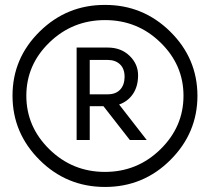

<svg xmlns="http://www.w3.org/2000/svg" viewBox="-20 -741 844 772"><path d="M340.8 -361.8H413.1Q445.3 -361.8 462.9 -380.4Q480.5 -398.9 481 -431.6Q481 -464.8 462.4 -482.4Q443.8 -500 413.1 -500H340.8ZM340.8 -314V-178.2H288.1V-549.8H413.1Q466.8 -549.8 501 -516.6Q535.2 -483.4 535.2 -438.5Q535.2 -393.6 514.6 -363.3Q494.1 -333 459 -320.8L569.8 -178.2H502L396 -314ZM717.8 -356Q717.8 -480 625.5 -569.8Q533.2 -660.2 402.3 -660.2Q271.5 -660.2 178.7 -570.3Q85.9 -480.5 85.9 -356Q85.9 -231.4 178.7 -140.6Q271.5 -49.8 401.9 -49.8Q532.2 -49.8 625 -140.6Q717.8 -231.4 717.8 -356ZM401.9 -721.2Q554.7 -721.7 664.1 -614.3Q773.4 -506.8 773.9 -356.4Q773.9 -206.1 665 -97.7Q556.6 10.7 402.3 10.7Q248 10.7 139.2 -97.7Q30.3 -206.1 30.3 -356.4Q30.3 -506.8 139.6 -614.3Q249 -721.7 401.9 -721.2Z"/></svg>

Font: Arcon-Regular
Style: Regular
Weight: 400
Designer: M. Zarth
Foundry: martin zarth - visuelle & digitale kommunikation
Version: Version 1.131;PS 001.131;hotconv 1.0.70;makeotf.lib2.5.58329